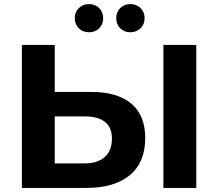

<svg xmlns="http://www.w3.org/2000/svg" viewBox="-20 -920 1068 940"><path d="M691 -244Q691 -125 615.5 -62.5Q540 0 403 0H87V-700H248V-470H426Q554 -470 622.5 -413Q691 -356 691 -244ZM528 -241Q528 -350 394 -350H248V-120H394Q457 -120 492.5 -151Q528 -182 528 -241ZM780 -700H941V0H780ZM346 -831Q346 -861 366 -880.5Q386 -900 416 -900Q446 -900 465.5 -880.5Q485 -861 485 -831Q485 -801 465.5 -781.5Q446 -762 416 -762Q386 -762 366 -781.5Q346 -801 346 -831ZM549 -831Q549 -861 568.5 -880.5Q588 -900 618 -900Q648 -900 668 -880.5Q688 -861 688 -831Q688 -801 668 -781.5Q648 -762 618 -762Q588 -762 568.5 -781.5Q549 -801 549 -831Z"/></svg>

Font: Montserrat-Bold
Style: Bold
Weight: 700
Version: Version 7.200